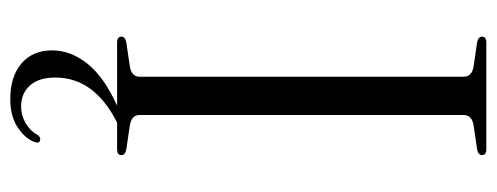

<svg xmlns="http://www.w3.org/2000/svg" viewBox="-309 -431 942 364"><g transform="rotate(90 162.0 -249.0)"><path d="M198 -43Q198 -27 218.5 -24L263 -17.5Q274 -15.5 274 -8Q274 0 262.5 0H212.5Q127 43 127 117Q127 148.5 142 165.2Q157 182 182 182Q199 182 213.8 173.2Q228.5 164.5 236 150.5Q240.5 144.5 245.5 146Q252.5 147 249.5 155.5Q244 173 222.5 187.8Q201 202.5 168 202.5Q125 202.5 100.2 181.2Q75.5 160 75.5 123Q75.5 88 100.8 56.2Q126 24.5 180.5 0H61Q49.5 0 49.5 -8Q49.5 -15.5 60.5 -17.5L105 -24Q125.5 -27 125.5 -43V-657Q125.5 -673 105 -676L60.5 -682.5Q49.5 -684.5 49.5 -692Q49.5 -700 61 -700H262.5Q274 -700 274 -692Q274 -684.5 263 -682.5L218.5 -676Q198 -673 198 -657Z"/></g></svg>

Font: Fraunces 72pt Light
Style: Regular
Weight: 300
Version: Version 1.000;[0bf87f6ff]